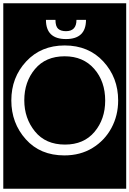

<svg xmlns="http://www.w3.org/2000/svg" viewBox="-32 -937 789 1170"><path d="M-12 213V-917H737V213ZM492 -816H434Q434 -747 370 -747Q339 -747 322.5 -761.5Q306 -776 306 -816H248Q248 -699 370 -699Q492 -699 492 -816ZM688 -325Q688 -464 598 -562Q508 -660 362 -660Q218 -660 127.5 -562.5Q37 -465 37 -325Q37 -187 125 -88.5Q213 10 360 10Q458 10 532 -35.5Q606 -81 647 -157Q688 -233 688 -325ZM609 -324Q609 -211 544 -133.5Q479 -56 364 -56Q246 -56 181 -136Q116 -216 116 -326Q116 -438 181 -516Q246 -594 362 -594Q475 -594 542 -517.5Q609 -441 609 -324Z"/></svg>

Font: Zilla Slab Highlight
Style: Regular
Weight: 400
Designer: Typotheque Type Foundry
Foundry: Typotheque type foundry
Version: Version 1.1; 2017; ttfautohint (v1.6)